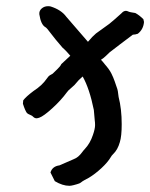

<svg xmlns="http://www.w3.org/2000/svg" viewBox="-20 -388 485 620"><path d="M445 -317Q443 -293 425 -279Q416 -276 409 -276Q392 -263 368.5 -245.5Q345 -228 334 -219Q330 -215 321.5 -207Q313 -199 306 -195Q312 -189 318 -181Q333 -164 339.5 -151Q346 -138 350.5 -125Q355 -112 357 -106Q361 -97 363 -75Q373 -36 373 13Q373 52 367 71Q360 96 345 110Q340 115 338 119Q328 136 307.5 155Q287 174 267 186Q261 189 253 193.5Q245 198 243 200Q237 205 228 207Q219 209 217 210Q209 212 204 212Q182 212 157 197L143 169Q149 149 172 146L218 126Q226 123 232.5 117.5Q239 112 244.5 104.5Q250 97 254 93Q271 75 280 48Q287 28 287 16Q287 7 286 1L283 -33Q269 -102 247 -141Q231 -127 227 -121Q222 -114 210.5 -104.5Q199 -95 196 -90Q177 -64 149 -38.5Q121 -13 107 -8Q101 -6 98 -6Q92 -6 87 -11Q85 -14 77.5 -17Q70 -20 67 -23Q61 -31 54 -53L55 -64Q64 -76 88 -94Q116 -112 131 -134Q136 -142 142 -145.5Q148 -149 150 -150Q156 -156 165.5 -165Q175 -174 178 -181L207 -208Q203 -213 195.5 -221Q188 -229 182 -234Q156 -264 143.5 -281Q131 -298 127 -300Q112 -308 107 -342Q106 -353 114.5 -360.5Q123 -368 135 -368Q141 -368 144 -367Q178 -356 194 -334L264 -253Q279 -271 290 -280L333 -311Q349 -324 371 -344Q382 -357 394 -351Q398 -349 405 -348Q412 -347 417 -346Q430 -339 443 -326Z"/></svg>

Font: Caveat
Style: Bold
Weight: 700
Designer: Pablo Impallari
Foundry: Pablo Impallari
Version: Version 1.500; ttfautohint (v1.6)